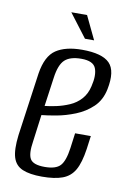

<svg xmlns="http://www.w3.org/2000/svg" viewBox="-77 -686 502 745"><g transform="rotate(10 174.0 -314.0)"><path d="M141 10Q93 10 64.5 -2Q36 -14 26.5 -44.5Q17 -75 24 -133L59 -382Q70 -452 107.5 -477Q145 -502 210 -502Q289 -502 318.5 -472Q348 -442 333 -368Q324 -324 295.5 -297Q267 -270 229.5 -255Q192 -240 156 -233.5Q120 -227 98 -225L84 -119Q76 -69 88 -49Q100 -29 145 -29Q189 -29 206.5 -48Q224 -67 231 -118L239 -178H301L294 -126Q286 -71 269.5 -42Q253 -13 222 -1.5Q191 10 141 10ZM104 -262Q124 -264 149.5 -269.5Q175 -275 200.5 -286Q226 -297 244.5 -317.5Q263 -338 270 -369Q281 -414 270.5 -440.5Q260 -467 213 -467Q169 -467 148 -447.5Q127 -428 120 -376ZM213 -546 143 -638H205L249 -546Z"/></g></svg>

Font: Alumni Sans
Style: Italic
Weight: 400
Italic angle: -8°
Version: Version 1.016